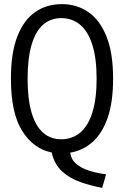

<svg xmlns="http://www.w3.org/2000/svg" viewBox="-20 -729 600 932"><path d="M476 183Q422 173 370.5 155Q319 137 281.5 103Q244 69 231 11Q143 -6 88 -93Q33 -180 33 -347Q33 -473 64.5 -553Q96 -633 151.5 -671Q207 -709 280 -709Q352 -709 408 -671Q464 -633 496.5 -553Q529 -473 529 -347Q529 -233 502.5 -157Q476 -81 429 -39.5Q382 2 321 12Q325 45 350 66.5Q375 88 414 100Q453 112 495 117ZM277 -53Q331 -53 369.5 -85.5Q408 -118 428.5 -183.5Q449 -249 449 -347Q449 -445 428.5 -510.5Q408 -576 369.5 -608.5Q331 -641 277 -641Q225 -641 188.5 -608.5Q152 -576 133 -510.5Q114 -445 114 -347Q114 -249 133 -183.5Q152 -118 188.5 -85.5Q225 -53 277 -53Z"/></svg>

Font: Ubuntu Sans Mono
Style: Regular
Weight: 400
Monospace: yes
Designer: Dalton Maag Ltd
Foundry: Dalton Maag Ltd
Version: Version 1.006